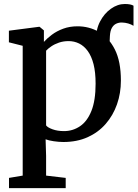

<svg xmlns="http://www.w3.org/2000/svg" viewBox="-20 -699 688 960"><path d="M523 -378 478.5 -420 461 -500.5Q459 -550.5 480 -591Q501 -631.5 534.5 -655.2Q568 -679 604 -679Q634 -679 647.5 -670.5V-570Q636.5 -577 621.5 -581.5Q606.5 -586 588.5 -586.5Q574 -586.5 561 -580.5Q548 -574.5 539.5 -559.8Q531 -545 529.5 -519ZM25 241.5V190.5L93.5 179V-470L24.5 -487.5V-545.5L175 -565H178L199.5 -547V-489.5Q215 -507 239.2 -525.2Q263.5 -543.5 296 -555.5Q328.5 -567.5 367.5 -567.5Q425.5 -567.5 474.8 -539.5Q524 -511.5 554.2 -451.8Q584.5 -392 584.5 -296Q584.5 -233 565 -177.5Q545.5 -122 508.5 -79.5Q471.5 -37 418.2 -13Q365 11 297 11Q274 11 248.8 7.2Q223.5 3.5 208 -2.5L210.5 80.5V179L308.5 190.5V241.5ZM300 -43.5Q344 -43.5 380 -67.8Q416 -92 437 -144.2Q458 -196.5 458 -280.5Q458 -337.5 447.8 -377.8Q437.5 -418 418.8 -443.8Q400 -469.5 375.5 -481.5Q351 -493.5 323 -493.5Q297 -493.5 275 -486Q253 -478.5 236.5 -467.2Q220 -456 210.5 -445.5V-72Q218 -61.5 242.8 -52.5Q267.5 -43.5 300 -43.5Z"/></svg>

Font: Merriweather 24pt SemiBold
Style: Regular
Weight: 600
Designer: Eben Sorkin
Foundry: Eben Sorkin
Version: Version 2.100